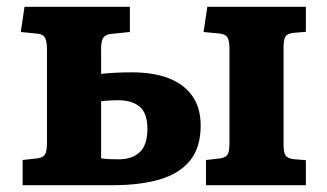

<svg xmlns="http://www.w3.org/2000/svg" viewBox="-20 -544 960 564"><path d="M46.5 0V-74L91 -79Q107.5 -81.5 112.7 -91.3Q118 -101 118 -127V-397Q118 -423 112.2 -433.2Q106.5 -443.5 91 -445L41 -450L52 -524H361.5V-450L307.5 -444.5Q290 -443 283.5 -433Q277 -423 277 -400.5V-327Q300 -329.5 321.5 -330.5Q343 -331.5 367 -331.5Q431.5 -331.5 476.5 -313.8Q521.5 -296 545.5 -261.3Q569.5 -226.5 569.5 -175Q569.5 -110.5 538 -72Q506.5 -33.5 448.8 -16.8Q391 0 312 0ZM328.5 -76Q368 -76 390.5 -97Q413 -118 413 -165.5Q413 -212 390 -230.8Q367 -249.5 328.5 -249.5Q312 -249.5 300 -248.7Q288 -248 277 -246.5V-79Q290 -77 302.8 -76.5Q315.5 -76 328.5 -76ZM585 0V-74L625 -78.5Q642 -80.5 648 -89.3Q654 -98 654 -123.5V-400.5Q654 -426 647.5 -435Q641 -444 625 -445.5L578 -450L589 -524H878.5V-450.5L842 -447.5Q823.5 -445.5 818.3 -436Q813 -426.5 813 -405V-119Q813 -97.5 818.3 -88.3Q823.5 -79 842 -76.5L878.5 -73.5V0Z"/></svg>

Font: Literata Variable Black
Style: Regular
Weight: 900
Designer: Latin by Veronika Burian and Jose Scaglione. Greek by Irene Vlachou. Cyrillic by Vera Evstafieva.
Foundry: TypeTogether
Version: Version 3.021